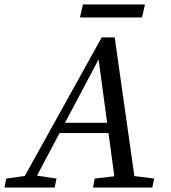

<svg xmlns="http://www.w3.org/2000/svg" viewBox="-67 -837 763 857"><path d="M-47 0H177L185 -40L86 -55H68L-39 -40L-47 0ZM15 0H70L379 -583L385 -595H370L450 0H540L445 -670H387L15 0ZM177 -243H463L475 -289H191L177 -243ZM348 0H613L621 -40L502 -55H484L356 -40L348 0ZM290 -759H567L580 -817H303L290 -759Z"/></svg>

Font: Source Serif 4 Variable
Style: Italic
Weight: 400
Italic angle: -12°
Designer: Frank Grießhammer
Foundry: Adobe Systems Incorporated
Version: Version 4.004;hotconv 1.0.116;makeotfexe 2.5.65601